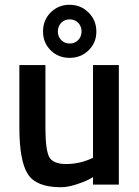

<svg xmlns="http://www.w3.org/2000/svg" viewBox="-20 -772 583 803"><path d="M477 -500V0H369V-31L349 -20Q329 -10 295.5 0.5Q262 11 234 11Q131 11 96 -44.5Q61 -100 61 -239Q61 -239 61 -500H170V-238Q170 -148 185 -117Q200 -86 257.5 -86Q315 -86 369 -112V-500ZM271 -530Q224 -530 192 -561.5Q160 -593 160 -640.5Q160 -688 192 -720Q224 -752 271 -752Q318 -752 350.5 -719.5Q383 -687 383 -640Q383 -593 350.5 -561.5Q318 -530 271 -530ZM272 -691Q250 -691 236 -676.5Q222 -662 222 -640.5Q222 -619 236 -604.5Q250 -590 271.5 -590Q293 -590 307 -604.5Q321 -619 321 -640.5Q321 -662 307 -676.5Q293 -691 272 -691Z"/></svg>

Font: Titillium Web[RUS by Daymarius]
Style: Regular
Weight: 600
Designer: Cyrillization by Daymarius
Foundry: Cyrillization by Daymarius
Version: Version 1.002 September 11, 2018